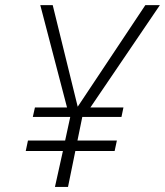

<svg xmlns="http://www.w3.org/2000/svg" viewBox="-20 -734 648 754"><path d="M285.2 -314.9 550.8 -713.9H607.9L335 -312H464.8L457 -274.9H303.2L284.2 -182.1H439L430.2 -141.1H275.9L247.1 0H195.8L227.1 -141.1H81.1L89.8 -182.1H235.8L255.9 -274.9H108.9L117.2 -312H243.2L138.2 -713.9H187Z"/></svg>

Font: CAA NEO Sans Light
Style: Italic
Weight: 300
Italic angle: -12°
Version: Version 1.10